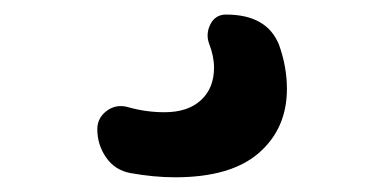

<svg xmlns="http://www.w3.org/2000/svg" viewBox="-20 -25 540 265"><path d="M160.2 213.9Q138.7 210 126.5 192.4Q114.3 174.8 114.3 153.3Q114.3 137.7 127.4 127.9Q140.6 118.2 157.2 123Q181.6 129.9 207 129.9Q239.3 129.9 257.3 113.3Q275.4 96.7 275.4 68.4Q275.4 52.7 268.6 35.2Q263.7 21.5 270.5 8.3Q277.3 -4.9 292 -4.9Q348.6 -4.9 365.2 37.1Q376 67.4 376 97.7Q376 152.3 337.4 186Q298.8 219.7 221.7 219.7Q192.4 219.7 160.2 213.9Z"/></svg>

Font: Rounded-X Mgen+ 1m medium
Style: Regular
Weight: 500
Designer: [Source Han Sans]
Ryoko NISHIZUKA  (kana & ideographs); Paul D. Hunt (Latin, Greek & Cyrillic); Wenlong ZHANG  (bopomofo
Version: Version 1.059.20150602